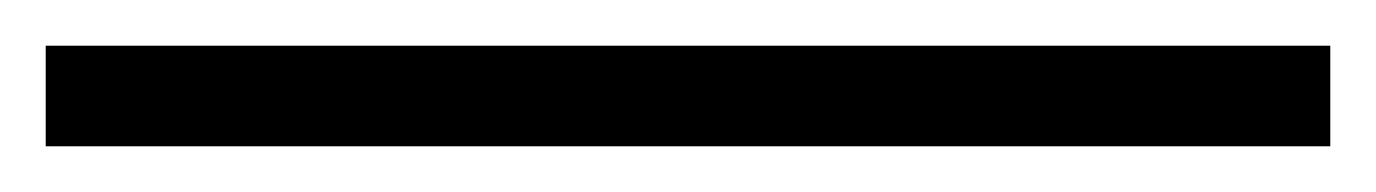

<svg xmlns="http://www.w3.org/2000/svg" viewBox="-25 3 602 84"><path d="M-5 67V23H557V67Z"/></svg>

Font: Noto Serif TC ExtraLight ExtraLight
Style: Regular
Weight: 250
Version: Version 2.003-H1;hotconv 1.1.1;makeotfexe 2.6.0